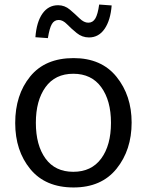

<svg xmlns="http://www.w3.org/2000/svg" viewBox="-20 -808 647 846"><path d="M191 -640 136 -644Q141 -711 167 -748Q193 -785 236 -785Q265 -785 288 -765.5Q311 -746 330.5 -727Q350 -708 369 -708Q389 -708 400 -726.5Q411 -745 417 -788L472 -784Q467 -719 441 -681Q415 -643 372 -643Q342 -643 318 -662.5Q294 -682 275.5 -701Q257 -720 239 -720Q219 -720 208.5 -702Q198 -684 191 -640ZM304 18Q180 18 113.5 -63Q47 -144 47 -266Q47 -390 113 -471Q179 -552 304 -552Q427 -552 493.5 -469.5Q560 -387 560 -268Q560 -147 493.5 -64.5Q427 18 304 18ZM469 -267Q469 -365 426 -424Q383 -483 303 -483Q223 -483 180.5 -424Q138 -365 138 -267Q138 -168 180.5 -109.5Q223 -51 303 -51Q383 -51 426 -109.5Q469 -168 469 -267Z"/></svg>

Font: Martel Sans
Style: Regular
Weight: 400
Designer: Dan Reynolds and Mathieu Réguer
Foundry: Dan Reynolds and Mathieu Réguer
Version: Version 1.001;PS 001.001;hotconv 1.0.70;makeotf.lib2.5.58329